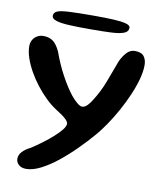

<svg xmlns="http://www.w3.org/2000/svg" viewBox="-85 -635 760 897"><g transform="rotate(10 295.5 -186.0)"><path d="M99 193.8Q77.1 193.8 64.2 182Q51.4 170.3 51.4 153.9Q51.4 135.4 65.7 120.1Q80 104.9 103.9 93.2Q129.8 76.4 155.9 57Q181.9 37.6 203.7 18Q225.5 -1.6 238.7 -18.4Q251.8 -35.2 251.8 -46.6Q251.8 -56.3 237.5 -69.7Q223.2 -83.1 192.1 -102.1Q165.9 -118.9 140.3 -143.5Q114.7 -168.2 92 -197.5Q69.3 -226.8 52 -257.8Q34.7 -288.8 24.7 -318.5Q14.8 -348.2 14.8 -373.8Q14.8 -390.3 22.3 -403.6Q29.9 -416.8 43.1 -424.3Q56.2 -431.9 72.6 -431.9Q99.1 -431.9 117.6 -418.7Q136 -405.5 151.6 -371.7Q172.4 -313.4 199.4 -263.9Q226.3 -214.4 252.7 -180.7Q266.8 -163.1 282 -150.5Q297.1 -137.9 306 -137.9Q319.6 -137.9 332.3 -151.4Q345.1 -165 353.5 -180.2Q381.1 -223.4 400.4 -273.8Q419.8 -324.1 438.9 -377Q451.2 -403.1 467.4 -420.1Q483.6 -437.1 504.9 -437.1Q536.1 -437.1 548.5 -421Q560.9 -404.9 560.9 -379.2Q560.9 -348.2 550.4 -310.6Q539.9 -272.9 522.2 -232.3Q504.6 -191.8 483 -152.8Q461.4 -113.9 438.3 -80.1Q415.2 -46.2 394.4 -22.1Q362.1 15.8 323.7 54Q285.4 92.2 245.7 123.9Q205.9 155.6 168.2 174.7Q130.6 193.8 99 193.8ZM278 -500.8Q225.1 -500.8 184.6 -502.6Q144.1 -504.4 121.3 -511.2Q98.5 -517.9 98.5 -533Q98.5 -547.3 113.3 -554.4Q128.1 -561.6 169.1 -563.8Q210.2 -566.1 289.4 -566.1Q342.3 -566.1 380.8 -564.2Q419.3 -562.2 440.3 -556.5Q461.2 -550.8 461.2 -538.7Q461.2 -520.8 441.1 -512.8Q420.9 -504.7 380.4 -502.8Q339.9 -500.8 278 -500.8Z"/></g></svg>

Font: Gluten Thin
Style: Regular
Weight: 100
Designer: Tyler Finck
Foundry: Etcetera Type Company
Version: Version 1.300